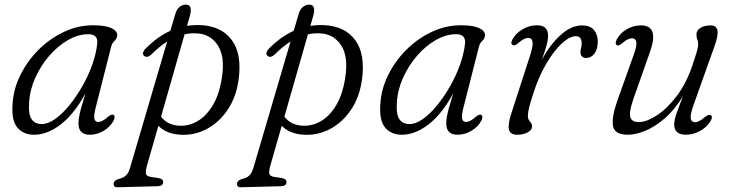

<svg xmlns="http://www.w3.org/2000/svg" viewBox="-20 -572 3168 828"><path d="M392 -105.5Q384 -73.5 387 -59.8Q390 -46 404.5 -46Q420.5 -46 445.5 -68Q461 -80.5 468.5 -77Q479.5 -71 469.5 -51Q456 -25.5 427.5 -8.2Q399 9 367 9Q318.5 9 318.5 -39.5Q318.5 -51.5 320.8 -66.2Q323 -81 329.5 -105Q336 -129 348.5 -169.5Q301 -81.5 243 -36.2Q185 9 127 9Q81.5 9 55.5 -21Q29.5 -51 34 -119.5Q37 -185 67 -246.5Q97 -308 145.8 -356.8Q194.5 -405.5 255.2 -434.2Q316 -463 381 -463Q433.5 -463 460 -451Q486.5 -439 485.5 -419.5Q484.5 -405 474.2 -396Q464 -387 460 -373ZM105.5 -129Q102 -77.5 116.8 -57.2Q131.5 -37 160 -37Q187 -37 217.8 -58.8Q248.5 -80.5 278.8 -117.5Q309 -154.5 335 -200Q361 -245.5 378 -293.5Q395 -341.5 399.5 -385Q403 -424.5 361 -424.5Q317.5 -424.5 273.8 -399.5Q230 -374.5 193 -332Q156 -289.5 132.2 -236.8Q108.5 -184 105.5 -129Z M632 -336.5Q615 -321 602.5 -330.5Q595 -335.5 597.2 -345Q599.5 -354.5 608.5 -363Q659 -414 714.5 -439L736 -511.5Q742 -532.5 754.5 -542.2Q767 -552 781.5 -552Q812.5 -552 798.5 -502.5L786.5 -460.5Q816.5 -465 848.5 -463.5Q936 -458.5 980 -398.8Q1024 -339 1009 -228.5Q998.5 -153 961.5 -98.2Q924.5 -43.5 871.2 -15.5Q818 12.5 758.5 9Q696.5 5.5 663 -29.5L613 145Q608 163 609.2 175.5Q610.5 188 631 191L663.5 196Q683.5 199.5 683.5 212.5Q683.5 230 661 231L488.5 235.5Q470 236.5 470 221Q470 208.5 486.5 201.5Q512 195.5 522.8 185.2Q533.5 175 540 154.5L701 -393Q667 -371.5 632 -336.5ZM750 -30Q792.5 -27 831 -49Q869.5 -71 897.8 -118.2Q926 -165.5 937 -237.5Q950.5 -326 920.8 -374Q891 -422 836 -427.5Q805.5 -430.5 776 -424L674.5 -69Q700.5 -34 750 -30Z M1164 -336.5Q1147 -321 1134.5 -330.5Q1127 -335.5 1129.2 -345Q1131.5 -354.5 1140.5 -363Q1191 -414 1246.5 -439L1268 -511.5Q1274 -532.5 1286.5 -542.2Q1299 -552 1313.5 -552Q1344.5 -552 1330.5 -502.5L1318.5 -460.5Q1348.5 -465 1380.5 -463.5Q1468 -458.5 1512 -398.8Q1556 -339 1541 -228.5Q1530.5 -153 1493.5 -98.2Q1456.5 -43.5 1403.2 -15.5Q1350 12.5 1290.5 9Q1228.5 5.5 1195 -29.5L1145 145Q1140 163 1141.2 175.5Q1142.5 188 1163 191L1195.5 196Q1215.5 199.5 1215.5 212.5Q1215.5 230 1193 231L1020.5 235.5Q1002 236.5 1002 221Q1002 208.5 1018.5 201.5Q1044 195.5 1054.8 185.2Q1065.5 175 1072 154.5L1233 -393Q1199 -371.5 1164 -336.5ZM1282 -30Q1324.5 -27 1363 -49Q1401.5 -71 1429.8 -118.2Q1458 -165.5 1469 -237.5Q1482.5 -326 1452.8 -374Q1423 -422 1368 -427.5Q1337.5 -430.5 1308 -424L1206.5 -69Q1232.5 -34 1282 -30Z M1978 -105.5Q1970 -73.5 1973 -59.8Q1976 -46 1990.5 -46Q2006.5 -46 2031.5 -68Q2047 -80.5 2054.5 -77Q2065.5 -71 2055.5 -51Q2042 -25.5 2013.5 -8.2Q1985 9 1953 9Q1904.5 9 1904.5 -39.5Q1904.5 -51.5 1906.8 -66.2Q1909 -81 1915.5 -105Q1922 -129 1934.5 -169.5Q1887 -81.5 1829 -36.2Q1771 9 1713 9Q1667.5 9 1641.5 -21Q1615.5 -51 1620 -119.5Q1623 -185 1653 -246.5Q1683 -308 1731.8 -356.8Q1780.5 -405.5 1841.2 -434.2Q1902 -463 1967 -463Q2019.5 -463 2046 -451Q2072.5 -439 2071.5 -419.5Q2070.5 -405 2060.2 -396Q2050 -387 2046 -373ZM1691.5 -129Q1688 -77.5 1702.8 -57.2Q1717.5 -37 1746 -37Q1773 -37 1803.8 -58.8Q1834.5 -80.5 1864.8 -117.5Q1895 -154.5 1921 -200Q1947 -245.5 1964 -293.5Q1981 -341.5 1985.5 -385Q1989 -424.5 1947 -424.5Q1903.5 -424.5 1859.8 -399.5Q1816 -374.5 1779 -332Q1742 -289.5 1718.2 -236.8Q1694.5 -184 1691.5 -129Z M2193 -377Q2179.5 -382 2189.5 -401Q2203 -427.5 2232.8 -445.2Q2262.5 -463 2295.5 -463Q2343.5 -463 2343.5 -418Q2343.5 -397.5 2335.2 -369.8Q2327 -342 2316 -313Q2351.5 -379 2397.5 -420.8Q2443.5 -462.5 2490.5 -462.5Q2524 -462.5 2541 -443Q2558 -423.5 2558 -392Q2557.5 -359 2543.2 -340.5Q2529 -322 2508 -322Q2495.5 -322 2489.2 -329Q2483 -336 2483 -346.5Q2483 -355 2485.8 -364.2Q2488.5 -373.5 2488.5 -385.5Q2488.5 -399 2482.8 -407.5Q2477 -416 2463.5 -416Q2437 -416 2403.2 -385Q2369.5 -354 2336.2 -298Q2303 -242 2279 -166.5Q2267 -129.5 2261.8 -108.5Q2256.5 -87.5 2256.5 -72Q2256.5 -57 2265.5 -47.8Q2274.5 -38.5 2274.5 -27Q2274.5 -12 2256 -1.5Q2237.5 9 2209 9Q2180 9 2174.8 -13.8Q2169.5 -36.5 2186.5 -87.5L2265 -329.5Q2279 -372 2276.8 -390.2Q2274.5 -408.5 2257.5 -408.5Q2240 -408.5 2216 -387Q2200.5 -373.5 2193 -377Z M3044 -76Q3056 -69.5 3044 -49.5Q3028 -23 2998.5 -7Q2969 9 2938.5 9Q2887.5 9 2887.5 -35Q2887.5 -52.5 2896.2 -78.8Q2905 -105 2925 -156Q2886.5 -95 2843.8 -59Q2801 -23 2760.5 -7Q2720 9 2687.5 9Q2629.5 9 2623.5 -29.5Q2617.5 -68 2642.5 -138.5L2713.5 -337.5Q2727 -375 2724 -391Q2721 -407 2705 -407Q2696.5 -407 2686.8 -402.2Q2677 -397.5 2664 -386Q2648.5 -373 2640.5 -377Q2630 -383 2640.5 -403.5Q2655 -430 2683.5 -446.2Q2712 -462.5 2744 -462.5Q2823 -462.5 2784 -351L2711.5 -145Q2692 -89 2698.2 -67.2Q2704.5 -45.5 2735 -45.5Q2767 -45.5 2811 -73.5Q2855 -101.5 2896.8 -155.8Q2938.5 -210 2965.5 -288.5Q2981.5 -336 2986.2 -353.5Q2991 -371 2991 -381Q2991 -391.5 2987.2 -401.2Q2983.5 -411 2983.5 -423.5Q2983.5 -441.5 3000.8 -452Q3018 -462.5 3045 -462.5Q3069 -462.5 3073.8 -441.2Q3078.5 -420 3061 -372L2971 -119.5Q2956 -77.5 2958.8 -61.2Q2961.5 -45 2977.5 -45Q2994.5 -45 3019.5 -67Q3036 -80 3044 -76Z"/></svg>

Font: Fraunces 9pt S050 Light
Style: Italic
Weight: 300
Italic angle: -16°
Version: Version 1.000; ttfautohint (v1.8.3)